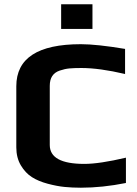

<svg xmlns="http://www.w3.org/2000/svg" viewBox="-20 -865 637 895"><path d="M567 -12V-130C485 -110.7 420.3 -101 373 -101C265.7 -101 212 -130.3 212 -189V-465C212 -483.7 215.8 -498.8 223.5 -510.5C231.2 -522.2 242.8 -530.7 258.5 -536C274.2 -541.3 289.2 -544.7 303.5 -546C317.8 -547.3 336.3 -548 359 -548C415.7 -548 483.7 -538.7 563 -520V-637C475 -651.7 406.3 -659 357 -659C156.3 -659 56 -593.7 56 -463V-178C56 -146 63 -118.2 77 -94.5C91 -70.8 108.2 -52.5 128.5 -39.5C148.8 -26.5 173.5 -16.2 202.5 -8.5C231.5 -0.8 257.8 4.2 281.5 6.5C305.2 8.8 330.3 10 357 10C423.7 10 493.7 2.7 567 -12ZM411 -730V-845H265V-730Z"/></svg>

Font: Play
Style: Bold
Weight: 700
Designer: Jonas Hecksher
Foundry: Jonas Hecksher, Playtypeª, e-types AS
Version: Version 1.002